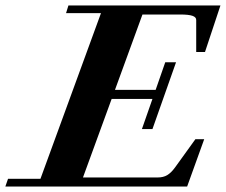

<svg xmlns="http://www.w3.org/2000/svg" viewBox="-67 -683 828 703"><path d="M-47.4 0 -37.6 -28.3H81.1L302.7 -634.8H174.8L183.6 -663.1H740.2L683.6 -492.7H651.4V-609.4Q651.9 -620.1 637.9 -625Q624 -629.9 592.8 -629.9H454.6L354 -354H502.9L538.1 -455.1H577.6L491.2 -210.4H452.6L491.2 -320.8H341.8L236.8 -33.2H510.3Q530.8 -33.2 545.2 -41.7Q559.6 -50.3 574.2 -70.3L648.4 -173.3H680.7L618.2 0Z"/></svg>

Font: Elstob 18pt ExtraBold
Style: Italic
Weight: 800
Italic angle: -20°
Designer: Peter S. Baker
Version: Version 1.015